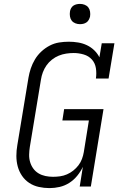

<svg xmlns="http://www.w3.org/2000/svg" viewBox="-20 -957 640 985"><path d="M234 8Q206 8 179 2Q152 -4 130 -18.5Q108 -33 93 -55Q78 -77 71 -103Q64 -129 64 -157Q64 -185 69 -213L126 -558Q130 -582 138 -606Q146 -630 159.5 -652.5Q173 -675 192.5 -693Q212 -711 235 -723Q258 -735 283 -739Q308 -743 333 -743Q357 -743 381 -739Q405 -735 426 -725Q447 -715 463.5 -699Q480 -683 490 -663L502 -735H567L537 -554H472Q476 -581 472 -607Q468 -633 451.5 -651.5Q435 -670 409.5 -677.5Q384 -685 358 -685Q339 -685 319.5 -682Q300 -679 281.5 -671.5Q263 -664 246.5 -651Q230 -638 218.5 -621.5Q207 -605 200 -586.5Q193 -568 190 -548L133 -203Q130 -184 129.5 -164Q129 -144 134.5 -125.5Q140 -107 151 -92Q162 -77 178 -67.5Q194 -58 213 -54Q232 -50 252 -50Q270 -50 288 -52.5Q306 -55 323.5 -62.5Q341 -70 356 -82Q371 -94 382.5 -109Q394 -124 400.5 -141.5Q407 -159 410 -177L436 -339H300L309 -397H511L446 0H389L405 -101Q394 -77 376 -55Q358 -33 335 -18.5Q312 -4 286 2Q260 8 234 8ZM390 -833Q378 -833 366.5 -837.5Q355 -842 348 -851Q341 -860 339 -872.5Q337 -885 339 -898Q340 -906 344.5 -914.5Q349 -923 356.5 -928Q364 -933 373 -935Q382 -937 390 -937Q403 -937 414.5 -932.5Q426 -928 433 -919Q440 -910 442 -897.5Q444 -885 442 -872Q440 -864 435.5 -855.5Q431 -847 423.5 -842Q416 -837 407.5 -835Q399 -833 390 -833Z"/></svg>

Font: Iosevka Slab Light Extended
Style: Italic
Weight: 300
Width: 7
Italic angle: -9°
Monospace: yes
Designer: Belleve Invis
Foundry: Belleve Invis
Version: Version 11.1.0; ttfautohint (v1.8.3)